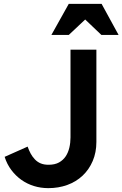

<svg xmlns="http://www.w3.org/2000/svg" viewBox="-20 -967 634 994"><path d="M230 7Q191 7 155.5 -4Q120 -15 90.5 -36Q61 -57 38.5 -87Q16 -117 4 -155L123 -208Q130 -188 139 -171.5Q148 -155 161 -141.5Q174 -128 191 -121Q208 -114 231 -114Q264 -114 285.5 -126Q307 -138 320 -157.5Q333 -177 339 -202.5Q345 -228 345 -256V-710H479V-232Q479 -178 460 -133.5Q441 -89 407.5 -57.5Q374 -26 328.5 -9.5Q283 7 230 7ZM336 -947H506L594 -786H505L421 -866L336 -786H246Z"/></svg>

Font: Rising Sun
Style: Bold
Weight: 700
Designer: Matt McInerney, Pablo Impallari, Rodrigo Fuenzalida (Raleway font), Stephen Hutchings (Greek), Cristiano Sobral (main ch
Foundry: The Rising Sun Project Authors
Version: Version 4.327; ttfautohint (v1.8.4.7-5d5b-dirty)